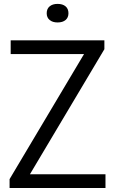

<svg xmlns="http://www.w3.org/2000/svg" viewBox="-20 -942 576 962"><path d="M28 0V-44.5L412 -689.5L417.5 -671H33.5V-740H503V-695.5L119 -50.5L113.5 -69H508.5V0ZM268.5 -829.5Q243.5 -829.5 228.8 -841.8Q214 -854 214 -875.5Q214 -898 228.8 -910.2Q243.5 -922.5 268.5 -922.5Q294 -922.5 308.5 -910.2Q323 -898 323 -875.5Q323 -854 308.5 -841.8Q294 -829.5 268.5 -829.5Z"/></svg>

Font: Encode Sans SemiCondensed
Style: Regular
Weight: 400
Width: 4
Designer: Multiple Designers
Foundry: Impallari Type
Version: Version 3.002